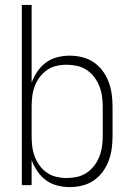

<svg xmlns="http://www.w3.org/2000/svg" viewBox="-20 -755 540 783"><path d="M264 8Q238 8 213 1.5Q188 -5 167.5 -20Q147 -35 132.5 -56.5Q118 -78 109 -102V0H69V-735H109V-418Q118 -442 132.5 -463.5Q147 -485 167.5 -500Q188 -515 213 -521.5Q238 -528 264 -528Q289 -528 314.5 -522Q340 -516 361.5 -501.5Q383 -487 398.5 -466Q414 -445 423 -421Q432 -397 435.5 -371.5Q439 -346 439 -320V-200Q439 -174 435.5 -148.5Q432 -123 423 -99Q414 -75 398.5 -54Q383 -33 361.5 -18.5Q340 -4 314.5 2Q289 8 264 8ZM251 -29Q272 -29 293.5 -33.5Q315 -38 333 -50Q351 -62 364 -79Q377 -96 385 -116Q393 -136 396 -157.5Q399 -179 399 -200V-320Q399 -341 396 -362.5Q393 -384 385 -404Q377 -424 364 -441Q351 -458 333 -470Q315 -482 293.5 -486.5Q272 -491 251 -491Q230 -491 209 -486Q188 -481 171 -469Q154 -457 141.5 -440Q129 -423 121.5 -403Q114 -383 111.5 -362Q109 -341 109 -320V-200Q109 -179 111.5 -158Q114 -137 121.5 -117Q129 -97 141.5 -80Q154 -63 171 -51Q188 -39 209 -34Q230 -29 251 -29Z"/></svg>

Font: Iosevka SS04 Extralight
Style: Regular
Weight: 200
Monospace: yes
Designer: Belleve Invis
Foundry: Belleve Invis
Version: Version 19.0.0; ttfautohint (v1.8.4)